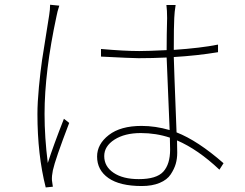

<svg xmlns="http://www.w3.org/2000/svg" viewBox="-20 -776 1040 814"><path d="M192.4 -755.9 231.4 -752Q222.7 -725.6 219.7 -708Q168.9 -471.7 168.9 -293Q168.9 -193.4 182.6 -85Q206.1 -158.2 251 -272.5L273.4 -254.9Q213.9 -99.6 204.1 -53.7Q199.2 -30.3 200.2 -11.7L204.1 15.6L173.8 18.6Q138.7 -120.1 138.7 -292Q138.7 -340.8 145 -407.2Q151.4 -473.6 158.2 -520.5Q165 -567.4 175.8 -631.8Q186.5 -696.3 188.5 -711.9Q192.4 -736.3 192.4 -755.9ZM701.2 -141.6Q701.2 -172.9 700.2 -192.4Q641.6 -211.9 577.1 -211.9Q508.8 -211.9 465.3 -184.1Q421.9 -156.2 421.9 -114.3Q421.9 -70.3 461.4 -43.5Q501 -16.6 568.4 -16.6Q643.6 -16.6 672.4 -48.3Q701.2 -80.1 701.2 -141.6ZM927.7 -84 910.2 -56.6Q819.3 -142.6 730.5 -180.7Q731.4 -162.1 731.4 -128.9Q731.4 -103.5 725.1 -81.5Q718.8 -59.6 703.6 -36.6Q688.5 -13.7 656.7 -0.5Q625 12.7 581.1 12.7Q488.3 12.7 439.9 -21Q391.6 -54.7 391.6 -112.3Q391.6 -165 441.4 -203.6Q491.2 -242.2 580.1 -242.2Q638.7 -242.2 699.2 -224.6Q686.5 -519.5 686.5 -532.2Q627 -529.3 567.4 -529.3Q540 -529.3 408.2 -536.1V-568.4Q506.8 -559.6 570.3 -559.6Q608.4 -559.6 686.5 -563.5Q686.5 -628.9 688.5 -699.2Q688.5 -732.4 685.5 -754.9H724.6Q719.7 -724.6 718.8 -700.2Q716.8 -666 716.8 -564.5Q831.1 -572.3 904.3 -586.9V-554.7Q815.4 -540 716.8 -534.2Q716.8 -516.6 728.5 -214.8Q818.4 -179.7 927.7 -84Z"/></svg>

Font: GenEi Gothic M ExtraLight
Style: Regular
Weight: 200
Designer: o_tamon (Modified); [Source Han Sans]
Ryoko NISHIZUKA  (kana & ideographs); Paul D. Hunt (Latin, Greek & Cyrillic); Wenl
Version: Version 1.1a;Original Version 1.004